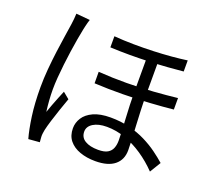

<svg xmlns="http://www.w3.org/2000/svg" viewBox="-133 -938 1266 1149"><g transform="rotate(20 500.0 -364.0)"><path d="M724.5 -680.3Q724.5 -644.1 724.5 -602.5Q724.5 -561 724.5 -521.1Q724.5 -481.2 724.5 -449.8Q724.5 -402.7 726.5 -354.2Q728.5 -305.7 731 -259.8Q733.5 -213.9 735.5 -174.1Q737.5 -134.2 737.5 -104.3Q737.5 -43.5 695.8 -9.6Q654.2 24.4 573.4 24.4Q518.7 24.4 475.1 8.8Q431.5 -6.7 406.3 -37.6Q381.2 -68.5 381.2 -115.6Q381.2 -151.1 401.2 -182.4Q421.1 -213.7 463.6 -233.3Q506.1 -252.8 572.3 -252.8Q638.9 -252.8 695 -238.5Q751.2 -224.2 797.2 -201.1Q843.2 -178.1 880.4 -151Q917.5 -123.9 945.7 -98.9L903.2 -28.9Q855.9 -77.9 801.2 -114.8Q746.5 -151.6 688.1 -172.2Q629.8 -192.7 570.3 -192.7Q516.6 -192.7 484.2 -172.6Q451.7 -152.4 451.7 -119.9Q451.7 -82.6 482.9 -63.8Q514 -45 566.4 -45Q606.1 -45 626.7 -57.2Q647.4 -69.5 655.7 -90.8Q664 -112.1 664 -138.4Q664 -159.9 662.4 -195.6Q660.8 -231.2 658.2 -274.5Q655.6 -317.9 654 -362.5Q652.4 -407 652.4 -446Q652.4 -482.1 652.4 -526.1Q652.4 -570.1 652.4 -611.7Q652.4 -653.2 652.4 -680.3ZM410.8 -485.2Q501.1 -478.8 590 -479.5Q678.8 -480.1 760.8 -486.1Q842.8 -492.1 910.7 -499.8V-426.7Q847.1 -419.9 764.3 -414.8Q681.6 -409.7 591.1 -408.6Q500.7 -407.5 411.2 -412.1ZM426.4 -717.2Q486.6 -712.4 549.6 -711.7Q612.7 -711 673.7 -713.3Q734.7 -715.6 789.3 -720.3Q843.9 -725 888.2 -731.4V-660.8Q845.5 -656.4 790.9 -652.4Q736.3 -648.4 675 -646.1Q613.7 -643.8 550.3 -643.7Q487 -643.6 426.4 -646.6ZM254.5 -758.4Q251.7 -750.5 248.2 -738Q244.6 -725.6 242 -713.2Q239.3 -700.8 237.3 -691.8Q231.5 -663.6 224.7 -625.5Q218 -587.3 211.7 -543.5Q205.4 -499.7 200.2 -455Q195 -410.2 191.8 -368.5Q188.6 -326.8 188.6 -293.3Q188.6 -257.2 191.1 -223.3Q193.5 -189.4 198.2 -152.3Q206 -175.2 216.2 -202.2Q226.3 -229.3 237 -255.4Q247.6 -281.5 256.1 -302L296.7 -268.6Q284.2 -234.6 269.7 -192Q255.2 -149.5 243.3 -111Q231.4 -72.4 226 -47.7Q224 -37.7 222.3 -25Q220.6 -12.3 221.2 -3.1Q221.8 4.3 222.4 14Q223 23.8 224 31.5L152.7 37.3Q137.3 -16.8 126 -97.4Q114.8 -178.1 114.8 -279.5Q114.8 -334.6 120 -394.5Q125.2 -454.4 132.7 -511.5Q140.3 -568.5 147.7 -616.5Q155.1 -664.4 159.7 -695.4Q162.1 -712.5 164.1 -731.5Q166 -750.5 166.4 -766.3Z"/></g></svg>

Font: Noto Sans KR Thin
Style: Regular
Weight: 100
Designer: Ryoko NISHIZUKA 西塚涼子 (kana, bopomofo & ideographs); Paul D. Hunt (Latin, Greek & Cyrillic); Sandoll Communications 산돌커뮤니
Foundry: Adobe
Version: Version 2.004-H2;hotconv 1.0.118;makeotfexe 2.5.65603